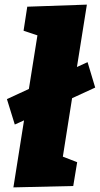

<svg xmlns="http://www.w3.org/2000/svg" viewBox="-20 -805 432 831"><path d="M392 -426 292 -380 252 -127 314 -103 297 0 38 6 84 -284 44 -266 10 -376 105 -420 142 -652 82 -672 98 -776 356 -785 313 -515 359 -536Z"/></svg>

Font: Bitter Pro Black
Style: Italic
Weight: 900
Italic angle: -9°
Designer: Sol Matas, and Bitter project Authors
Foundry: Sol Matas
Version: Version 1.010